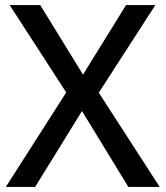

<svg xmlns="http://www.w3.org/2000/svg" viewBox="-20 -734 650 754"><path d="M607 0H484L302 -298L118 0H3L240 -371L18 -714H138L306 -441L475 -714H590L368 -370Z"/></svg>

Font: Noto Sans Medium
Style: Regular
Weight: 500
Designer: Monotype Design Team
Foundry: Monotype Imaging Inc.
Version: Version 2.007